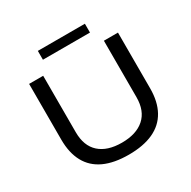

<svg xmlns="http://www.w3.org/2000/svg" viewBox="-184 -1015 1197 1205"><g transform="rotate(-30 414.0 -413.0)"><path d="M413 12Q307 12 235.5 -21Q164 -54 128 -120Q92 -186 92 -282V-686H194V-277Q194 -178 251 -126.5Q308 -75 413 -75Q518 -75 576 -126.5Q634 -178 634 -277V-686H736V-282Q736 -186 699.5 -120Q663 -54 591 -21Q519 12 413 12ZM243 -774V-838H584V-774Z"/></g></svg>

Font: Archivo SemiExpanded
Style: Regular
Weight: 400
Width: 6
Designer: Hector Gatti
Foundry: Omnibus-Type
Version: Version 2.001